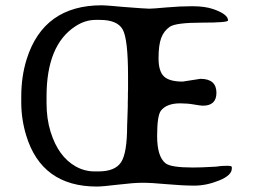

<svg xmlns="http://www.w3.org/2000/svg" viewBox="-20 -701 978 719"><path d="M354 -626.5H339.4Q338.4 -626.5 337.9 -626.5Q298.8 -626.5 262.2 -602.5Q154.3 -532.2 154.3 -339.8V-314.9Q154.3 -256.3 169.4 -207.5Q198.2 -114.3 263.7 -77.6Q296.9 -59.1 334 -59.1H349.1Q410.6 -59.1 433.3 -93.3Q456.1 -127.4 456.1 -231.4Q457 -247.1 457 -254.9L458.5 -302.2V-318.4L459 -335V-351.1L459.5 -367.2V-415.5Q459.5 -553.7 439.7 -590.1Q419.9 -626.5 354 -626.5ZM790.5 -353.5Q790.5 -305.2 739.7 -305.2Q731.9 -305.2 707 -309.6Q682.1 -314 654.8 -314Q604.5 -314 583 -287.1Q568.4 -269 568.4 -191.7Q568.4 -114.3 600.1 -89.4Q620.1 -73.7 702.1 -73.7Q732.9 -73.7 774.4 -76.2L790.5 -77.1L805.7 -79.1Q817.4 -80.1 832.8 -80.1Q848.1 -80.1 848.1 -75.2V-69.8Q848.1 -44.4 800.5 -25.1Q752.9 -5.9 708.3 -5.9Q663.6 -5.9 605.2 -11.2Q546.9 -16.6 513.9 -16.6Q481 -16.6 422.1 -9.5Q363.3 -2.4 342.8 -2.4Q136.2 -2.4 78.1 -193.8Q59.6 -254.9 59.6 -317.4V-339.4Q59.6 -415 80.1 -480Q143.6 -681.2 361.3 -681.2L381.3 -680.2L400.9 -678.7L439 -675.3Q525.4 -668.5 538.8 -668.5Q552.2 -668.5 602.8 -673.1Q653.3 -677.7 700.2 -677.7Q747.1 -677.7 778.3 -667Q834 -647.9 834 -624.5Q834 -616.2 736.1 -616.2Q638.2 -616.2 615.7 -600.6Q593.3 -585 583.5 -558.3Q573.7 -531.7 573.7 -482.9Q573.7 -434.1 594 -414.8Q614.3 -395.5 664.1 -395.5L730.5 -405.8Q790.5 -405.8 790.5 -353.5Z"/></svg>

Font: Averia Libre Light
Style: Regular
Weight: 300
Version: Version 1.002